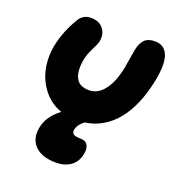

<svg xmlns="http://www.w3.org/2000/svg" viewBox="-138 -645 931 1002"><g transform="rotate(20 327.5 -144.5)"><path d="M283.2 242.2Q203.1 242.2 164.8 202.4Q126.5 162.6 140.1 98.1Q146 65.9 167 35.9Q188 5.9 219.2 -16.1Q158.7 -37.6 119.1 -86.9Q79.6 -136.2 66.7 -199.5Q53.7 -262.7 66.9 -330.1Q84.5 -414.6 131.8 -492.2Q153.3 -530.8 198.2 -530.8Q243.2 -530.8 266.6 -501.5Q290 -472.2 280.8 -428.2Q278.3 -416 260 -379.6Q241.7 -343.3 236.8 -317.9Q223.1 -251 241.5 -211.4Q259.8 -171.9 315.9 -171.9Q364.7 -171.9 399.9 -218Q435.1 -264.2 451.2 -345.2Q456.1 -371.1 460.9 -403.8Q465.8 -436.5 469.2 -452.1Q477.1 -491.2 496.3 -510.5Q515.6 -529.8 554.2 -529.8Q605 -529.8 624.5 -484.1Q644 -438.5 625 -339.8Q595.2 -190.4 525.6 -105.7Q456.1 -21 352.1 -5.9Q319.8 18.1 314 47.9Q311 64 320.8 72Q330.6 80.1 358.9 80.1Q391.1 80.1 401.6 100.1Q412.1 120.1 405.8 149.9Q396.5 196.3 363.3 219.2Q330.1 242.2 283.2 242.2Z"/></g></svg>

Font: Shantell Sans Bouncy
Style: Italic
Weight: 800
Italic angle: -11.31°
Designer: Stephen Nixon, Anya Danilova, Shantell Martin
Foundry: Arrow Type
Version: Version 1.006;[9816181b4]